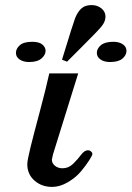

<svg xmlns="http://www.w3.org/2000/svg" viewBox="-20 -734 520 759"><path d="M43 -524.9Q43 -542 58.6 -555.4Q74.2 -568.8 106.9 -568.8Q134.8 -568.8 147.5 -557.9Q160.2 -546.9 160.2 -533.2Q160.2 -517.1 144 -502.9Q127.9 -488.8 95.2 -488.8Q72.3 -488.8 57.6 -498.8Q43 -508.8 43 -524.9ZM87.9 -85Q87.9 -100.1 100.8 -152.6Q113.8 -205.1 137.5 -293.5Q161.1 -381.8 174.8 -443.8H289.1L189.9 -125Q185.1 -105 185.1 -102.1Q185.1 -88.9 197 -78.9Q209 -68.8 227.1 -68.8Q251 -68.8 269 -86.4Q287.1 -104 300.5 -122.1Q314 -140.1 328.1 -140.1Q334 -140.1 339.6 -135.5Q345.2 -130.9 345.2 -125Q345.2 -120.1 332.5 -100.1Q319.8 -80.1 299.8 -56.2Q279.8 -32.2 248.3 -13.7Q216.8 4.9 186 4.9Q145 4.9 116.5 -20Q87.9 -44.9 87.9 -85ZM225.1 -498Q271 -647.9 276.9 -662.1Q294.9 -706.1 324.2 -711.9Q332 -713.9 342.8 -713.9Q364.7 -713.9 380.9 -700.9Q397 -688 397 -668Q397 -648.9 381.6 -629.9Q366.2 -610.8 300.8 -545.9Q266.6 -511.7 245.1 -490.2ZM362.8 -524.9Q362.8 -542 378.9 -555.4Q395 -568.8 428.2 -568.8Q451.2 -568.8 465.6 -558.8Q480 -548.8 480 -533.2Q480 -516.1 464.1 -502.4Q448.2 -488.8 415 -488.8Q392.1 -488.8 377.4 -498.8Q362.8 -508.8 362.8 -524.9Z"/></svg>

Font: CMU Serif
Style: BoldItalic
Weight: 700
Italic angle: -14.04°
Version: Version 0.7.0